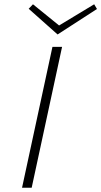

<svg xmlns="http://www.w3.org/2000/svg" viewBox="-20 -877 473 897"><path d="M225 -658H270L128 0H83ZM433 -835 249 -716 114 -836 134 -857 256 -758 420 -857Z"/></svg>

Font: Ysabeau Light
Style: Italic
Weight: 300
Italic angle: -12°
Designer: Christian Thalmann (Catharsis Fonts)
Version: Version 0.003